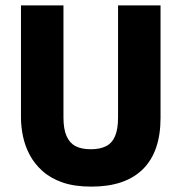

<svg xmlns="http://www.w3.org/2000/svg" viewBox="-20 -680 675 714"><path d="M320 14Q257 14 212.5 -1.5Q168 -17 138 -44Q108 -71 90.5 -104Q73 -137 65.5 -173Q58 -209 58 -242V-660H216V-243Q216 -200 227.5 -174Q239 -148 261 -136.5Q283 -125 318 -125Q352 -125 374.5 -136.5Q397 -148 408 -174Q419 -200 419 -243V-660H577V-242Q577 -116 511.5 -51Q446 14 320 14Z"/></svg>

Font: Bricolage Grotesque SemiCondensed ExtraBold
Style: Regular
Weight: 800
Width: 4
Designer: Mathieu Triay
Foundry: Atelier Triay
Version: Version 1.001;gftools[0.9.33.dev8+g029e19f]